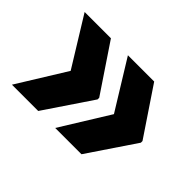

<svg xmlns="http://www.w3.org/2000/svg" viewBox="-90 -704 815 815"><g transform="rotate(45 317.5 -296.5)"><path d="M31.2 -78.1 166 -295.9 31.2 -514.6H189L332.5 -300.8V-291L189 -78.1ZM291 -78.1 425.8 -295.9 291 -514.6H448.7L592.3 -300.8V-291L448.7 -78.1Z"/></g></svg>

Font: Inter Tight ExtraBold
Style: Regular
Weight: 800
Designer: Rasmus Andersson
Foundry: rsms
Version: Version 3.004; ttfautohint (v1.8.4.7-5d5b)